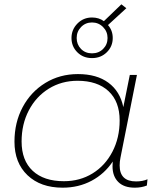

<svg xmlns="http://www.w3.org/2000/svg" viewBox="-20 -866 747 889"><path d="M663 -36 660 -7Q635 3 604 3Q554 3 527.5 -23.5Q501 -50 501 -96Q501 -111 502 -118Q464 -61 404 -29Q344 3 270 3Q168 3 107.5 -54.5Q47 -112 47 -210Q47 -299 85 -370Q123 -441 190 -482Q257 -523 341 -523Q428 -523 482 -483Q536 -443 551 -370L581 -519H614L538 -137Q534 -118 534 -100Q534 -26 610 -26Q641 -26 663 -36ZM534 -308Q534 -396 482.5 -444Q431 -492 339 -492Q265 -492 206 -455.5Q147 -419 113.5 -355Q80 -291 80 -211Q80 -123 131.5 -75Q183 -27 276 -27Q350 -27 408.5 -63Q467 -99 500.5 -163.5Q534 -228 534 -308ZM480 -750Q502 -725 502 -690Q502 -651 474.5 -624Q447 -597 406 -597Q365 -597 338 -624Q311 -651 311 -690Q311 -729 338.5 -757Q366 -785 406 -785Q438 -785 461 -768L542 -846L565 -828ZM478 -690Q478 -720 457 -741Q436 -762 406 -762Q376 -762 355.5 -741Q335 -720 335 -690Q335 -660 355 -639.5Q375 -619 406 -619Q437 -619 457.5 -639.5Q478 -660 478 -690Z"/></svg>

Font: Montserrat Alternates ExLight
Style: Italic
Weight: 275
Italic angle: -11.3°
Designer: Julieta Ulanovsky
Foundry: Julieta Ulanovsky
Version: Version 7.200